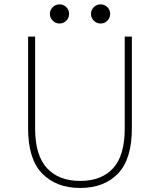

<svg xmlns="http://www.w3.org/2000/svg" viewBox="-20 -872 750 902"><path d="M356.5 11Q244.5 11 178.2 -56.8Q112 -124.5 112 -269V-700H145V-269Q145 -142 200.8 -82Q256.5 -22 356.5 -22Q457 -22 511.5 -81.8Q566 -141.5 566 -268V-700H599.5V-269Q599.5 -124.5 534.5 -56.8Q469.5 11 356.5 11ZM259.5 -761.5Q241 -761.5 227.8 -774.8Q214.5 -788 214.5 -806.5Q214.5 -825.5 227.8 -838.5Q241 -851.5 259.5 -851.5Q278.5 -851.5 291.5 -838.5Q304.5 -825.5 304.5 -806.5Q304.5 -788 291.5 -774.8Q278.5 -761.5 259.5 -761.5ZM452.5 -761.5Q434 -761.5 420.8 -774.8Q407.5 -788 407.5 -806.5Q407.5 -825.5 420.8 -838.5Q434 -851.5 452.5 -851.5Q471.5 -851.5 484.5 -838.5Q497.5 -825.5 497.5 -806.5Q497.5 -788 484.5 -774.8Q471.5 -761.5 452.5 -761.5Z"/></svg>

Font: League Mono Thin
Style: Regular
Weight: 100
Width: 6
Designer: Tyler Finck
Foundry: The League of Moveable Type / Tyler Finck
Version: Version 2.300;RELEASE